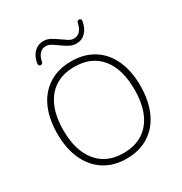

<svg xmlns="http://www.w3.org/2000/svg" viewBox="-209 -1073 1169 1234"><g transform="rotate(-30 375.5 -456.0)"><path d="M375 8Q280 8 211 -36Q142 -80 104.5 -161Q67 -242 67 -353Q67 -437 88 -503.5Q109 -570 149 -616.5Q189 -663 246 -688Q303 -713 375 -713Q471 -713 540.5 -669.5Q610 -626 647 -545.5Q684 -465 684 -354Q684 -270 662.5 -203Q641 -136 601 -89Q561 -42 504 -17Q447 8 375 8ZM375 -33Q459 -33 518 -70.5Q577 -108 608 -179.5Q639 -251 639 -353Q639 -505 570.5 -588.5Q502 -672 375 -672Q292 -672 233 -634.5Q174 -597 143 -525.5Q112 -454 112 -353Q112 -202 181 -117.5Q250 -33 375 -33ZM196 -789Q189 -789 184.5 -794Q180 -799 181 -809Q189 -859 217.5 -887Q246 -915 286 -915Q313 -915 337 -902Q361 -889 383.5 -872.5Q406 -856 426.5 -843Q447 -830 467 -830Q494 -830 512.5 -850Q531 -870 537 -905Q539 -913 543.5 -916.5Q548 -920 554 -920Q561 -920 566 -915Q571 -910 569 -900Q561 -851 533 -822.5Q505 -794 465 -794Q438 -794 413.5 -807Q389 -820 367 -836.5Q345 -853 324 -866Q303 -879 283 -879Q256 -879 237.5 -859Q219 -839 213 -804Q212 -797 207 -793Q202 -789 196 -789Z"/></g></svg>

Font: Nunito ExtraLight
Style: Regular
Weight: 200
Designer: Vernon Adams
Foundry: Vernon Adams
Version: Version 3.602